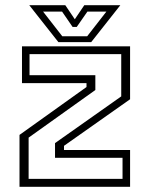

<svg xmlns="http://www.w3.org/2000/svg" viewBox="-20 -718 575 738"><path d="M90 -30.5H451V-111.5H191.5V-168L446 -347.5V-510H93.5V-429H346.5V-372L90 -189ZM55 0V-199.5L312.5 -383.5V-398.5H64.5V-540H480V-336.5L226 -157.5V-141.5H480V0ZM204.5 -556 92.5 -698H231L267.5 -644L304 -698H442.5L330.5 -556ZM219.5 -578.5H315L389 -673.5H316L275 -614.5H259L218.5 -673.5H145.5Z"/></svg>

Font: Tourney Thin Light
Style: Regular
Weight: 300
Version: Version 1.015